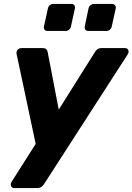

<svg xmlns="http://www.w3.org/2000/svg" viewBox="-20 -764 672 974"><path d="M52 190Q40 190 36 179.5Q32 169 39 158L161 -34L64 -491Q62 -502 69 -511Q76 -520 91 -520H197Q210 -520 215.5 -513.5Q221 -507 222 -499L278 -208L461 -499Q465 -507 473.5 -513.5Q482 -520 495 -520H614Q626 -520 630.5 -510.5Q635 -501 629 -490L204 169Q199 177 190.5 183.5Q182 190 169 190ZM428 -607Q418 -607 413 -613.5Q408 -620 410 -630L429 -721Q431 -731 439 -737.5Q447 -744 457 -744H548Q558 -744 563.5 -737.5Q569 -731 567 -721L547 -630Q545 -620 537.5 -613.5Q530 -607 520 -607ZM221 -607Q211 -607 206 -613.5Q201 -620 203 -630L223 -721Q225 -731 232.5 -737.5Q240 -744 250 -744H342Q352 -744 357 -737.5Q362 -731 360 -721L340 -630Q338 -620 330.5 -613.5Q323 -607 313 -607Z"/></svg>

Font: Rubik
Style: Bold Italic
Weight: 700
Italic angle: -12°
Designer: Hubert and Fischer
Foundry: Hubert and Fischer
Version: Version 2.300;gftools[0.9.30]